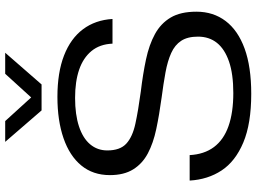

<svg xmlns="http://www.w3.org/2000/svg" viewBox="-144 -834 987 739"><g transform="rotate(-90 349.5 -464.5)"><path d="M358 9Q243 9 170.5 -21.5Q98 -52 63 -105Q28 -158 24 -228H122Q125 -172 153 -134.5Q181 -97 233.5 -78.5Q286 -60 361 -60Q434 -60 482 -76.5Q530 -93 554 -123Q578 -153 578 -196Q578 -236 562 -260.5Q546 -285 515 -299Q484 -313 440.5 -321Q397 -329 343 -336Q277 -345 222.5 -356.5Q168 -368 128.5 -389Q89 -410 67 -445.5Q45 -481 45 -535Q45 -600 82 -645Q119 -690 187 -713.5Q255 -737 346 -737Q440 -737 505.5 -711.5Q571 -686 606.5 -638.5Q642 -591 646 -525H551Q549 -574 522.5 -606Q496 -638 450.5 -653.5Q405 -669 342 -669Q278 -669 232.5 -654Q187 -639 163.5 -611Q140 -583 140 -545Q140 -496 166 -472Q192 -448 242.5 -437Q293 -426 367 -416Q434 -408 490.5 -396Q547 -384 588 -361.5Q629 -339 651.5 -301Q674 -263 674 -202Q674 -137 638 -89.5Q602 -42 532 -16.5Q462 9 358 9ZM294 -798 173 -938H253L344 -838L435 -938H516L394 -798Z"/></g></svg>

Font: Mona Sans Expanded
Style: Regular
Weight: 400
Width: 7
Designer: Deni Anggara
Foundry: GitHub
Version: Version 2.000